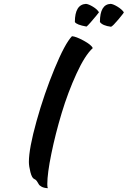

<svg xmlns="http://www.w3.org/2000/svg" viewBox="-20 -903 667 1003"><path d="M130.9 -57.1Q130.9 -127 170.9 -270.3Q210.9 -413.6 265.1 -544.7Q319.3 -675.8 356 -713.9Q377 -712.4 417 -690.7Q457 -668.9 464.8 -651.9Q423.8 -614.7 379.4 -517.8Q335 -420.9 302.2 -312.3Q269.5 -203.6 248.3 -100.1Q227.1 3.4 227.1 59.1Q227.1 75.7 230 80.1Q210 79.1 198 72.8Q186 66.4 182.1 58.8Q178.2 51.3 172.6 43.2Q167 35.2 159.2 32.2Q147 27.8 138.9 -3.7Q130.9 -35.2 130.9 -57.1ZM371.1 -788.1Q371.1 -879.4 429.2 -882.8Q443.4 -881.3 465.6 -867.9Q487.8 -854.5 497.1 -838.9Q497.1 -838.4 483.4 -821.5Q469.7 -804.7 453.4 -786.1Q437 -767.6 432.1 -764.2Q379.4 -773.4 371.1 -788.1ZM502 -788.1Q502 -880.4 558.1 -882.8Q571.3 -881.8 593.8 -868.2Q616.2 -854.5 627 -838.9Q627 -835.4 598.4 -801.3Q569.8 -767.1 560.1 -763.2Q515.1 -769 502 -788.1Z"/></svg>

Font: Kaushan Script
Style: Regular
Weight: 400
Designer: Pablo Impallari
Foundry: Pablo Impallari
Version: Version 1.002